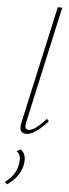

<svg xmlns="http://www.w3.org/2000/svg" viewBox="-65 -742 385 1065"><g transform="rotate(5 127.5 -209.5)"><path d="M99 4Q54 4 67 -56L212 -711H237L93 -59Q84 -19 111 -19Q143 -19 206 -89L218 -77Q145 4 99 4ZM17 292 5 279Q62 237 73 178Q84 124 54 104L76 92Q112 117 100 177Q87 244 17 292Z"/></g></svg>

Font: EauTestText Extralight
Style: Italic
Weight: 250
Italic angle: -12°
Designer: Christian Thalmann (Catharsis Fonts)
Version: Version 0.001;PS 000.001;hotconv 1.0.88;makeotf.lib2.5.64775